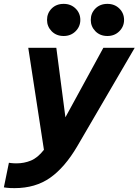

<svg xmlns="http://www.w3.org/2000/svg" viewBox="-68 -777 716 992"><path d="M487 -591Q449 -591 425 -615.5Q401 -640 401 -674Q401 -709 425 -733Q449 -757 487 -757Q524 -757 548.5 -733Q573 -709 573 -674Q573 -640 548.5 -615.5Q524 -591 487 -591ZM261 -591Q223 -591 199 -615.5Q175 -640 175 -674Q175 -709 199 -733Q223 -757 261 -757Q298 -757 322.5 -733Q347 -709 347 -674Q347 -640 322.5 -615.5Q298 -591 261 -591ZM7 195Q-20 195 -34 193Q-48 191 -48 191L-22 64Q-22 64 -10.5 65.5Q1 67 17 67Q57 67 92 52.5Q127 38 159 -3L78 -530H223L270 -171L466 -530H628L331 -21Q267 88 191 141.5Q115 195 7 195Z"/></svg>

Font: Be Vietnam Pro
Style: Bold Italic
Weight: 700
Italic angle: -12°
Designer: Lam Bao, Tony Le, Vietanh Nguyen
Foundry: Yellow Type Foundry
Version: Version 1.002; ttfautohint (v1.8.3)